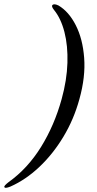

<svg xmlns="http://www.w3.org/2000/svg" viewBox="-94 -758 451 897"><path d="M277 -295Q251 -200 202 -118.8Q153 -37.5 89.5 22.2Q26 82 -45 113.5Q-72 124.5 -74 115Q-75 109.5 -54 93Q35 29.5 97.5 -71.2Q160 -172 194 -295Q218.5 -383.5 221 -464Q223.5 -544.5 207 -608.5Q190.5 -672.5 158 -712Q145.5 -728 150.5 -734Q158 -742.5 179 -732.5Q227.5 -704 260 -640.2Q292.5 -576.5 299.2 -487.8Q306 -399 277 -295Z"/></svg>

Font: Fraunces 72pt S000
Style: Italic
Weight: 400
Italic angle: -16°
Version: Version 1.000; ttfautohint (v1.8.3)